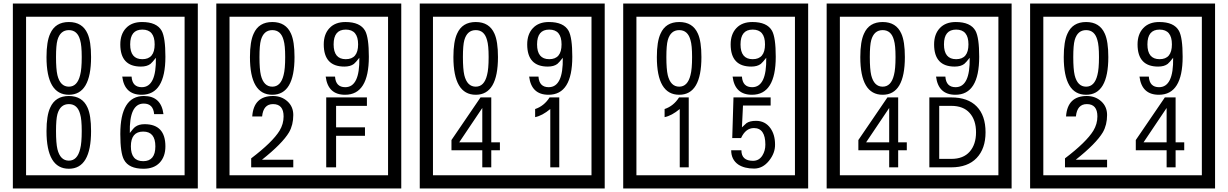

<svg xmlns="http://www.w3.org/2000/svg" viewBox="-20 -980 6970 1090"><path d="M1103 90H53V-960H1103ZM1028 15V-885H128V15ZM497 -656Q497 -442 371 -442Q244 -442 244 -656Q244 -744 265 -789Q294 -855 371 -855Q448 -855 477 -789Q497 -745 497 -656ZM444 -656Q444 -723 435 -752Q420 -809 371 -809Q322 -809 306 -752Q298 -723 298 -656Q298 -587 306 -553Q322 -488 371 -488Q419 -488 435 -554Q444 -587 444 -656ZM919 -658Q919 -442 784 -442Q687 -442 674 -545H727Q731 -485 785 -485Q868 -485 865 -652Q844 -625 834 -617Q814 -602 780 -602Q663 -602 663 -728Q663 -786 695.5 -820.5Q728 -855 786 -855Q870 -855 898 -805Q919 -766 919 -658ZM858 -728Q858 -812 788 -812Q719 -812 719 -728Q719 -644 788 -644Q858 -644 858 -728ZM497 -236Q497 -22 371 -22Q244 -22 244 -236Q244 -324 265 -369Q294 -435 371 -435Q448 -435 477 -369Q497 -325 497 -236ZM444 -236Q444 -303 435 -332Q420 -389 371 -389Q322 -389 306 -332Q298 -303 298 -236Q298 -167 306 -133Q322 -68 371 -68Q419 -68 435 -134Q444 -167 444 -236ZM919 -149Q919 -91 886.5 -56.5Q854 -22 795 -22Q711 -22 684 -73Q663 -111 663 -219Q663 -435 797 -435Q895 -435 908 -332H855Q850 -392 796 -392Q713 -392 717 -225Q738 -253 748 -260Q768 -275 801 -275Q919 -275 919 -149ZM862 -149Q862 -233 793 -233Q723 -233 723 -149Q723 -65 793 -65Q862 -65 862 -149Z M2258 90H1208V-960H2258ZM2183 15V-885H1283V15ZM1652 -656Q1652 -442 1526 -442Q1399 -442 1399 -656Q1399 -744 1420 -789Q1449 -855 1526 -855Q1603 -855 1632 -789Q1652 -745 1652 -656ZM1599 -656Q1599 -723 1590 -752Q1575 -809 1526 -809Q1477 -809 1461 -752Q1453 -723 1453 -656Q1453 -587 1461 -553Q1477 -488 1526 -488Q1574 -488 1590 -554Q1599 -587 1599 -656ZM2074 -658Q2074 -442 1939 -442Q1842 -442 1829 -545H1882Q1886 -485 1940 -485Q2023 -485 2020 -652Q1999 -625 1989 -617Q1969 -602 1935 -602Q1818 -602 1818 -728Q1818 -786 1850.5 -820.5Q1883 -855 1941 -855Q2025 -855 2053 -805Q2074 -766 2074 -658ZM2013 -728Q2013 -812 1943 -812Q1874 -812 1874 -728Q1874 -644 1943 -644Q2013 -644 2013 -728ZM1645 -30H1406V-81Q1527 -173 1567 -238Q1590 -276 1590 -319Q1590 -389 1530 -389Q1475 -389 1468 -319H1412Q1420 -435 1530 -435Q1578 -435 1611.5 -405Q1645 -375 1645 -327Q1645 -271 1621 -229Q1583 -165 1467 -73H1645ZM2063 -379H1888V-257H2052V-209H1888V-30H1832V-427H2063Z M3413 90H2363V-960H3413ZM3338 15V-885H2438V15ZM2807 -656Q2807 -442 2681 -442Q2554 -442 2554 -656Q2554 -744 2575 -789Q2604 -855 2681 -855Q2758 -855 2787 -789Q2807 -745 2807 -656ZM2754 -656Q2754 -723 2745 -752Q2730 -809 2681 -809Q2632 -809 2616 -752Q2608 -723 2608 -656Q2608 -587 2616 -553Q2632 -488 2681 -488Q2729 -488 2745 -554Q2754 -587 2754 -656ZM3229 -658Q3229 -442 3094 -442Q2997 -442 2984 -545H3037Q3041 -485 3095 -485Q3178 -485 3175 -652Q3154 -625 3144 -617Q3124 -602 3090 -602Q2973 -602 2973 -728Q2973 -786 3005.5 -820.5Q3038 -855 3096 -855Q3180 -855 3208 -805Q3229 -766 3229 -658ZM3168 -728Q3168 -812 3098 -812Q3029 -812 3029 -728Q3029 -644 3098 -644Q3168 -644 3168 -728ZM2818 -127H2769V-30H2718V-127H2543V-185L2708 -427H2769V-172H2818ZM2718 -172V-367L2587 -172ZM3155 -30H3104V-361Q3058 -323 3018 -315V-361Q3069 -378 3100 -427H3155Z M4568 90H3518V-960H4568ZM4493 15V-885H3593V15ZM3962 -656Q3962 -442 3836 -442Q3709 -442 3709 -656Q3709 -744 3730 -789Q3759 -855 3836 -855Q3913 -855 3942 -789Q3962 -745 3962 -656ZM3909 -656Q3909 -723 3900 -752Q3885 -809 3836 -809Q3787 -809 3771 -752Q3763 -723 3763 -656Q3763 -587 3771 -553Q3787 -488 3836 -488Q3884 -488 3900 -554Q3909 -587 3909 -656ZM4384 -658Q4384 -442 4249 -442Q4152 -442 4139 -545H4192Q4196 -485 4250 -485Q4333 -485 4330 -652Q4309 -625 4299 -617Q4279 -602 4245 -602Q4128 -602 4128 -728Q4128 -786 4160.5 -820.5Q4193 -855 4251 -855Q4335 -855 4363 -805Q4384 -766 4384 -658ZM4323 -728Q4323 -812 4253 -812Q4184 -812 4184 -728Q4184 -644 4253 -644Q4323 -644 4323 -728ZM3890 -30H3839V-361Q3793 -323 3753 -315V-361Q3804 -378 3835 -427H3890ZM4380 -160Q4381 -111 4345.5 -67Q4310 -23 4261 -23Q4206 -23 4171 -46Q4131 -74 4131 -127H4189Q4189 -67 4255 -67Q4289 -67 4308 -97Q4325 -124 4325 -159Q4325 -253 4260 -253Q4213 -253 4187 -196H4137L4144 -427H4355V-381H4198L4192 -257Q4205 -269 4218 -281Q4237 -294 4272 -294Q4324 -294 4354 -252Q4380 -215 4380 -160Z M5723 90H4673V-960H5723ZM5648 15V-885H4748V15ZM5117 -656Q5117 -442 4991 -442Q4864 -442 4864 -656Q4864 -744 4885 -789Q4914 -855 4991 -855Q5068 -855 5097 -789Q5117 -745 5117 -656ZM5064 -656Q5064 -723 5055 -752Q5040 -809 4991 -809Q4942 -809 4926 -752Q4918 -723 4918 -656Q4918 -587 4926 -553Q4942 -488 4991 -488Q5039 -488 5055 -554Q5064 -587 5064 -656ZM5539 -658Q5539 -442 5404 -442Q5307 -442 5294 -545H5347Q5351 -485 5405 -485Q5488 -485 5485 -652Q5464 -625 5454 -617Q5434 -602 5400 -602Q5283 -602 5283 -728Q5283 -786 5315.5 -820.5Q5348 -855 5406 -855Q5490 -855 5518 -805Q5539 -766 5539 -658ZM5478 -728Q5478 -812 5408 -812Q5339 -812 5339 -728Q5339 -644 5408 -644Q5478 -644 5478 -728ZM5128 -127H5079V-30H5028V-127H4853V-185L5018 -427H5079V-172H5128ZM5028 -172V-367L4897 -172ZM5575 -229Q5575 -136 5524.5 -83Q5474 -30 5380 -30H5256V-427H5380Q5475 -427 5525 -375.5Q5575 -324 5575 -229ZM5521 -229Q5521 -298 5485 -338.5Q5449 -379 5381 -379H5312V-78H5381Q5449 -78 5485 -119Q5521 -160 5521 -229Z M6878 90H5828V-960H6878ZM6803 15V-885H5903V15ZM6272 -656Q6272 -442 6146 -442Q6019 -442 6019 -656Q6019 -744 6040 -789Q6069 -855 6146 -855Q6223 -855 6252 -789Q6272 -745 6272 -656ZM6219 -656Q6219 -723 6210 -752Q6195 -809 6146 -809Q6097 -809 6081 -752Q6073 -723 6073 -656Q6073 -587 6081 -553Q6097 -488 6146 -488Q6194 -488 6210 -554Q6219 -587 6219 -656ZM6694 -658Q6694 -442 6559 -442Q6462 -442 6449 -545H6502Q6506 -485 6560 -485Q6643 -485 6640 -652Q6619 -625 6609 -617Q6589 -602 6555 -602Q6438 -602 6438 -728Q6438 -786 6470.5 -820.5Q6503 -855 6561 -855Q6645 -855 6673 -805Q6694 -766 6694 -658ZM6633 -728Q6633 -812 6563 -812Q6494 -812 6494 -728Q6494 -644 6563 -644Q6633 -644 6633 -728ZM6265 -30H6026V-81Q6147 -173 6187 -238Q6210 -276 6210 -319Q6210 -389 6150 -389Q6095 -389 6088 -319H6032Q6040 -435 6150 -435Q6198 -435 6231.5 -405Q6265 -375 6265 -327Q6265 -271 6241 -229Q6203 -165 6087 -73H6265ZM6703 -127H6654V-30H6603V-127H6428V-185L6593 -427H6654V-172H6703ZM6603 -172V-367L6472 -172Z"/></svg>

Font: Unicode BMP Fallback SIL
Style: Regular
Weight: 400
Foundry: NRSI, SIL International
Version: Version 5.1 Based on Unicode 5.1